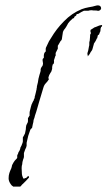

<svg xmlns="http://www.w3.org/2000/svg" viewBox="-20 -682 400 714"><path d="M29 12 27 10Q24 9 20 3Q12 -8 12 -19Q12 -30 15 -39Q18 -48 22 -56Q24 -62 24 -63Q24 -66 26 -70Q28 -74 31 -79Q34 -84 39 -89L42 -92Q42 -93 44 -95V-104Q45 -106 45.5 -107.5Q46 -109 47 -110Q47 -112 48 -114Q49 -116 50 -118Q52 -120 53 -123Q54 -126 55 -128Q55 -133 59 -139Q60 -141 61 -143Q62 -145 62 -147Q64 -149 64 -151.5Q64 -154 65 -156V-171Q66 -173 67 -174.5Q68 -176 69 -178Q70 -180 71 -182Q72 -184 73 -186L76 -201Q76 -205 76.5 -209Q77 -213 78 -217Q79 -219 80 -220.5Q81 -222 81 -223Q83 -225 83 -227Q83 -229 84 -230V-243Q85 -244 85.5 -245Q86 -246 87 -247Q87 -248 88 -249.5Q89 -251 90 -252V-260Q90 -266 91 -269L95 -285Q97 -294 101 -301Q103 -306 105 -308Q105 -310 106 -312Q107 -314 108 -316Q109 -317 109 -320Q109 -324 110 -325L113 -337L116 -350Q116 -354 117 -356Q117 -361 118 -364Q120 -370 121 -376Q122 -382 123 -389Q125 -396 126.5 -402.5Q128 -409 130 -414Q132 -420 131 -422Q131 -424 131.5 -426Q132 -428 133 -430Q134 -432 135 -433Q136 -434 136 -435Q138 -436 138 -437.5Q138 -439 139 -440Q141 -445 139 -453Q137 -463 141 -465Q143 -467 143 -467V-476Q143 -479 145 -485Q147 -487 148 -489Q148 -489 151 -492Q149 -494 150 -498Q150 -504 151 -505L160 -524Q162 -529 165 -533Q168 -537 170 -541Q190 -575 218 -603Q247 -633 284 -648Q290 -650 296.5 -652Q303 -654 310 -655Q324 -657 337 -661Q340 -662 344 -662Q352 -662 355 -656Q356 -654 356 -649H355Q355 -645 350 -643Q346 -641 343 -642Q340 -643 334 -643Q331 -643 328 -643Q325 -643 321 -644Q314 -644 308 -642H292Q287 -640 282 -637L272 -631Q271 -630 268 -630Q266 -630 265 -629Q264 -628 264 -626Q264 -625 263 -624L257 -620Q256 -619 256 -617Q256 -616 254 -614H252Q251 -613 250.5 -613Q250 -613 250 -613L244 -607Q240 -604 238 -601Q233 -596 230 -589Q228 -585 226 -582Q224 -579 222 -576Q219 -573 218 -571Q217 -570 216 -567.5Q215 -565 214 -563Q213 -559 213 -556Q213 -553 212 -550L210 -536Q210 -536 208 -532Q208 -532 205 -529Q204 -527 203 -525.5Q202 -524 201 -522Q200 -520 199 -518.5Q198 -517 197 -515Q195 -513 195 -512V-501Q194 -499 193 -497Q192 -495 191 -493Q190 -491 189 -489Q188 -487 187 -485V-475Q186 -474 185 -472Q184 -470 184 -468Q183 -466 182.5 -463.5Q182 -461 181 -459Q180 -456 181 -453Q181 -449 180 -447Q180 -446 179.5 -445.5Q179 -445 179 -444Q178 -444 176 -442Q175 -440 175 -437.5Q175 -435 174 -433Q174 -431 174 -428Q174 -425 173 -423Q172 -416 167 -410Q162 -402 161 -397Q160 -395 160 -391Q163 -388 161 -386Q157 -379 150 -372Q144 -366 141 -355L126 -305Q122 -292 118.5 -279Q115 -266 110 -252Q109 -248 108 -244Q107 -240 105 -236Q105 -232 104 -228Q103 -224 102 -220L99 -205H97Q96 -204 95.5 -203Q95 -202 93 -200Q88 -187 85 -177L79 -151V-140Q78 -136 77 -133Q76 -130 74 -127Q73 -123 71.5 -120Q70 -117 69 -113V-97Q68 -96 68 -94.5Q68 -93 67 -91Q66 -90 66 -88.5Q66 -87 65 -85Q63 -79 63 -75Q63 -71 61 -65Q60 -58 61 -45Q61 -33 63 -27Q64 -26 64 -25Q64 -24 65 -23Q65 -20 67 -18H71Q73 -20 75 -20Q75 -20 76 -20Q77 -20 78 -21Q79 -22 80 -23Q81 -24 82 -25Q82 -26 86 -28V-27Q88 -25 88 -22L77 -10L65 2Q62 4 60 7Q58 10 55 12ZM306 -473Q304 -473 307 -476Q305 -477 305 -484Q306 -486 306.5 -489Q307 -492 308 -494L311 -510Q312 -512 312 -515.5Q312 -519 312 -522Q312 -526 313 -528.5Q314 -531 314 -535L315 -547V-550Q315 -555 318 -558Q317 -565 316 -566Q316 -566 316.5 -568Q317 -570 317 -571Q319 -572 321 -573.5Q323 -575 325 -576Q331 -581 337 -582Q340 -583 343 -584.5Q346 -586 349 -587L358 -589Q359 -589 359.5 -588.5Q360 -588 360 -588Q360 -587 359 -585.5Q358 -584 358 -582Q355 -582 355 -578Q353 -574 354 -572Q353 -570 353.5 -568Q354 -566 354 -566Q353 -567 351 -561L348 -553Q346 -553 344 -551L343 -547Q342 -538 339 -538L338 -534L334 -527L330 -521Q329 -520 329 -518Q329 -516 327 -511L324 -500Q323 -496 321 -493.5Q319 -491 317 -488L315 -484Q311 -477 308.5 -475Q306 -473 306 -473Z"/></svg>

Font: Estonia
Style: Regular
Weight: 400
Designer: Robert E. Leuschke
Foundry: Robert E. Leuschke
Version: Version 1.014; ttfautohint (v1.8.3)